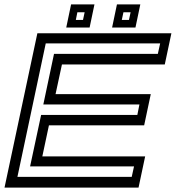

<svg xmlns="http://www.w3.org/2000/svg" viewBox="-30 -851 797 871"><path d="M-9.5 0 139.5 -700H747.5L717.5 -558.5H251L222 -424H654L624 -282.5H192L162 -141.5H628.5L598.5 0ZM49 -48.5H567.5L578 -96H106.5L156.5 -329.5H593L602.5 -377H166.5L215 -606.5H686L696.5 -654H177.5ZM478.5 -726 500.5 -831H606.5L584.5 -726ZM270.5 -726 292.5 -831H398.5L376.5 -726ZM314 -760.5H346.5L354 -795.5H321ZM522.5 -760.5H555L562.5 -795.5H530Z"/></svg>

Font: Tourney Expanded Medium
Style: Italic
Weight: 500
Width: 7
Italic angle: -12°
Designer: Tyler Finck
Foundry: Etcetera Type Co
Version: Version 1.010; ttfautohint (v1.8.3)